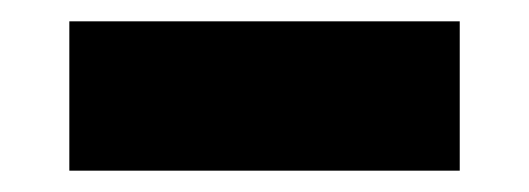

<svg xmlns="http://www.w3.org/2000/svg" viewBox="-20 -340 496 180"><path d="M45 -320H411V-180H45Z"/></svg>

Font: Epunda Sans Black
Style: Regular
Weight: 900
Designer: Simon Atzbach
Foundry: typofactur
Version: Version 2.204; ttfautohint (v1.8.4.7-5d5b)